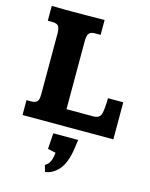

<svg xmlns="http://www.w3.org/2000/svg" viewBox="-133 -723 848 1085"><g transform="rotate(15 290.5 -180.5)"><path d="M32.2 0V-86.9H55.2Q79.1 -86.9 89.1 -94.2Q99.1 -101.6 101.6 -114.3Q104 -127 104 -142.6V-482.9Q104 -487.3 104 -492.2Q104 -497.1 104 -502Q104 -522 96.2 -536.9Q88.4 -551.8 55.2 -551.8H32.2V-638.7Q37.1 -638.7 58.8 -638.2Q80.6 -637.7 105.7 -637.5Q130.9 -637.2 146 -637.2Q192.9 -637.2 237.8 -637.7Q282.7 -638.2 341.3 -638.7V-551.8H309.6Q287.6 -551.8 278.1 -543.5Q268.6 -535.2 266.1 -522.5Q263.7 -509.8 263.7 -496.1V-96.2H421.4Q459 -96.2 466.3 -127.2Q473.6 -158.2 474.1 -216.8H563.5V0ZM238.3 277.8 227.1 239.3Q245.1 230 253.2 214.1Q261.2 198.2 263.9 182.4Q266.6 166.5 267.6 157.7L220.7 147.5L227.1 54.7H372.6L365.2 105.5Q353 191.4 318.4 231.9Q283.7 272.5 238.3 277.8Z"/></g></svg>

Font: Kameron
Style: Bold
Weight: 700
Designer: Vernon Adams
Foundry: Vernon Adams
Version: Version 1.100